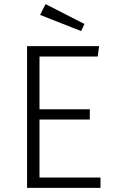

<svg xmlns="http://www.w3.org/2000/svg" viewBox="-20 -908 552 928"><path d="M170.9 -634.8V-379.9H414.1V-330.1H170.9V-49.8H465.8V0H110.8V-685.1H459L452.1 -634.8ZM388.2 -792 372.1 -757.8 173.8 -835.9 200.2 -888.2Z"/></svg>

Font: FiraSans-Light
Style: Regular
Weight: 300
Designer: Carrois Corporate & Edenspiekermann AG
Foundry: Carrois Corporate GbR & Edenspiekermann AG
Version: Version 3.106;PS 003.106;hotconv 1.0.70;makeotf.lib2.5.58329